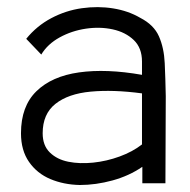

<svg xmlns="http://www.w3.org/2000/svg" viewBox="-20 -524 544 549"><path d="M208 5Q162 4 124 -12Q86 -28 63 -61Q40 -94 40 -143Q40 -220 84 -263Q128 -306 206 -317Q284 -328 386 -310V-348Q386 -387 362.5 -409.5Q339 -432 302.5 -440Q266 -448 225.5 -442Q185 -436 150.5 -417Q116 -398 98 -368L55 -413Q85 -450 126.5 -472Q168 -494 214 -500.5Q260 -507 303.5 -500Q347 -493 381 -473Q420 -453 434.5 -420Q449 -387 451 -343.5Q453 -300 454 -249L453 0H387V-47Q349 -21 301.5 -8Q254 5 208 5ZM386 -111V-257Q304 -268 239.5 -262Q175 -256 138.5 -227Q102 -198 102 -143Q102 -108 122.5 -88Q143 -68 175.5 -61.5Q208 -55 246.5 -59Q285 -63 322 -76.5Q359 -90 386 -111Z"/></svg>

Font: Kulim Park Light
Style: Regular
Weight: 300
Designer: Noponies / Dale Sattler
Foundry: Noponies
Version: Version 1.000; ttfautohint (v1.8.3)